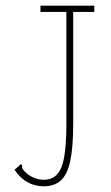

<svg xmlns="http://www.w3.org/2000/svg" viewBox="-20 -643 390 674"><path d="M134 11Q70 11 31 -47L47 -61L53 -67L58 -62Q56 -57 59 -51Q62 -45 74 -34Q102 -12 134 -12Q178 -12 195.5 -55.5Q213 -99 213 -208V-601H122V-623H311V-601H237V-209Q237 -126 226.5 -77.5Q216 -29 193 -9Q170 11 134 11Z"/></svg>

Font: Inconsolata ExtraCondensed ExtraLight
Style: Regular
Weight: 200
Width: 2
Monospace: yes
Designer: Raph Levien, Cyreal, Brenton Simpson
Foundry: Raph Levien, Cyreal, Google
Version: Version 3.001; ttfautohint (v1.8.2.53-6de2)